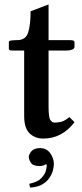

<svg xmlns="http://www.w3.org/2000/svg" viewBox="-20 -615 371 866"><path d="M161 53Q190 53 206.5 76Q223 99 223 125Q223 135 219 152Q215 169 203.5 186.5Q192 204 171 216.5Q150 229 116 231L112 214Q150 206 166.5 188.5Q183 171 187 154.5Q191 138 191 135Q191 131 189 125Q173 134 160 134Q129 134 119.5 119.5Q110 105 110 93Q110 81 122 67Q134 53 161 53ZM199 -387V-135Q199 -86 207 -74Q215 -62 225 -62Q240 -62 255.5 -65.5Q271 -69 293 -87L316 -64Q260 10 175 10Q138 10 113.5 -13.5Q89 -37 89 -92V-387H38Q26 -387 23 -389Q20 -391 20 -395V-426Q20 -431 31.5 -432.5Q43 -434 58 -434Q96 -434 107 -468.5Q118 -503 118 -564L199 -595V-434H294Q308 -434 312 -431.5Q316 -429 316 -424V-404Q316 -395 304.5 -391Q293 -387 279 -387Z"/></svg>

Font: Libertinus Serif SemiBold
Style: Regular
Weight: 600
Designer: Philipp H. Poll, Khaled Hosny
Foundry: Caleb Maclennan
Version: Version 7.051;RELEASE